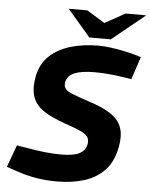

<svg xmlns="http://www.w3.org/2000/svg" viewBox="-60 -937 779 995"><g transform="rotate(5 330.0 -439.0)"><path d="M273 10Q215 10 165 1.5Q115 -7 59 -26L9 -43L51 -158L102 -150Q150 -141 196.5 -136Q243 -131 281 -131Q350 -131 379.5 -147.5Q409 -164 415 -194Q419 -214 412.5 -229Q406 -244 379 -258Q352 -272 295 -291Q221 -316 177.5 -345Q134 -374 119.5 -416.5Q105 -459 117 -523Q130 -589 173.5 -630Q217 -671 283 -690.5Q349 -710 428 -710Q457 -710 490.5 -705.5Q524 -701 556 -694.5Q588 -688 614 -681L651 -670L612 -552L566 -559Q527 -565 489.5 -568Q452 -571 419 -571Q351 -571 314.5 -555.5Q278 -540 272 -507Q268 -487 276.5 -474Q285 -461 314.5 -449Q344 -437 404 -417Q477 -394 519.5 -365Q562 -336 575.5 -295.5Q589 -255 578 -197Q564 -121 522.5 -76Q481 -31 417.5 -10.5Q354 10 273 10ZM376 -748 419 -814 553 -888H660L488 -748ZM376 -748 257 -887H354L472 -814L488 -748Z"/></g></svg>

Font: REM SemiBold
Style: Italic
Weight: 600
Italic angle: -11°
Designer: Octavio Pardo
Foundry: Ashler Design
Version: Version 1.005;gftools[0.9.28]